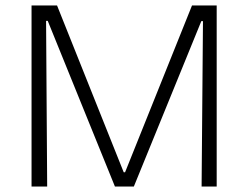

<svg xmlns="http://www.w3.org/2000/svg" viewBox="-20 -680 905 700"><path d="M95 0V-660H188L431 -52H436L680 -660H770V0H715L720 -603H714L468 0H399L154 -604H148L152 0Z"/></svg>

Font: Bricolage Grotesque 10pt ExtraLight
Style: Regular
Weight: 200
Designer: Mathieu Triay
Foundry: Atelier Triay
Version: Version 1.000; ttfautohint (v1.8.4.7-5d5b);gftools[0.9.32]